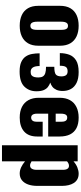

<svg xmlns="http://www.w3.org/2000/svg" viewBox="545 -1173 818 1948"><g transform="rotate(90 954.0 -199.0)"><path d="M241 10Q179 10 133.5 -11Q88 -32 63.5 -74Q39 -116 39 -179V-399Q39 -462 63.5 -504Q88 -546 133.5 -567Q179 -588 241 -588Q303 -588 348.5 -567Q394 -546 419 -504Q444 -462 444 -399V-179Q444 -116 419 -74Q394 -32 348.5 -11Q303 10 241 10ZM242 -98Q258 -98 267 -106.5Q276 -115 279.5 -130.5Q283 -146 283 -168V-410Q283 -432 279.5 -447.5Q276 -463 267 -471.5Q258 -480 242 -480Q226 -480 217 -471.5Q208 -463 204 -447.5Q200 -432 200 -410V-168Q200 -146 204 -130.5Q208 -115 217 -106.5Q226 -98 242 -98Z M706 11Q646 11 609.5 -5.5Q573 -22 553.5 -50.5Q534 -79 527.5 -115.5Q521 -152 521 -192H650Q650 -146 664.5 -123.5Q679 -101 710 -101Q733 -101 745 -111Q757 -121 761.5 -139Q766 -157 766 -179Q766 -208 755.5 -225Q745 -242 721.5 -249.5Q698 -257 658 -257V-341Q718 -341 736.5 -357Q755 -373 755 -413Q755 -442 743.5 -459Q732 -476 703 -476Q672 -476 659.5 -458.5Q647 -441 647 -397H519Q519 -449 535 -492.5Q551 -536 592.5 -562Q634 -588 711 -588Q779 -588 821.5 -566.5Q864 -545 883.5 -508.5Q903 -472 903 -426Q903 -388 891 -362Q879 -336 860 -321.5Q841 -307 818 -300Q843 -291 862.5 -276Q882 -261 894 -233.5Q906 -206 906 -159Q906 -86 859 -37.5Q812 11 706 11Z M1173 10Q1110 10 1065 -12.5Q1020 -35 996 -78.5Q972 -122 972 -183V-395Q972 -457 996 -500Q1020 -543 1065.5 -565.5Q1111 -588 1173 -588Q1237 -588 1279.5 -566Q1322 -544 1343.5 -501Q1365 -458 1365 -395V-279H1133V-168Q1133 -146 1138 -132Q1143 -118 1152 -112Q1161 -106 1173 -106Q1185 -106 1194.5 -111.5Q1204 -117 1209.5 -129Q1215 -141 1215 -162V-223H1365V-167Q1365 -79 1314 -34.5Q1263 10 1173 10ZM1133 -355H1215V-413Q1215 -436 1209.5 -449Q1204 -462 1194.5 -467Q1185 -472 1172 -472Q1160 -472 1151.5 -466Q1143 -460 1138 -445.5Q1133 -431 1133 -404Z M1454 190V-578H1617V-536Q1646 -562 1679 -575Q1712 -588 1742 -588Q1775 -588 1798.5 -575Q1822 -562 1837 -538.5Q1852 -515 1859 -484Q1866 -453 1866 -418V-169Q1866 -115 1851.5 -75Q1837 -35 1809 -12.5Q1781 10 1740 10Q1709 10 1677.5 -4.5Q1646 -19 1617 -44V190ZM1660 -95Q1676 -95 1685 -104Q1694 -113 1698.5 -127.5Q1703 -142 1703 -160V-430Q1703 -447 1699 -460.5Q1695 -474 1686 -482Q1677 -490 1663 -490Q1650 -490 1638.5 -484.5Q1627 -479 1617 -470V-110Q1628 -103 1638.5 -99Q1649 -95 1660 -95Z"/></g></svg>

Font: Oswald
Style: Bold
Weight: 700
Designer: Vernon Adams
Foundry: Vernon Adams
Version: Version 4.103;gftools[0.9.33.dev8+g029e19f]